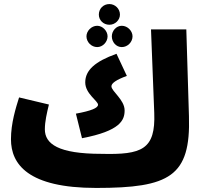

<svg xmlns="http://www.w3.org/2000/svg" viewBox="-20 -905 1007 946"><path d="M519 -783C547 -783 571 -806 571 -833C571 -862 547 -885 519 -885C489 -885 467 -862 467 -833C467 -806 489 -783 519 -783ZM459 -673C486 -673 510 -698 510 -726C510 -752 486 -778 459 -778C430 -778 406 -752 406 -726C406 -698 430 -673 459 -673ZM580 -673C609 -673 633 -698 633 -726C633 -752 609 -778 580 -778C552 -778 531 -752 531 -726C531 -698 552 -673 580 -673ZM454 21C816 21 920 -36 911 -332L898 -760H724L740 -349C747 -168 679 -142 480 -147C267 -147 201 -196 201 -268C201 -306 211 -349 221 -390L74 -425C58 -374 34 -298 34 -219C34 -96 118 21 454 21ZM384 -224C573 -260 594 -313 594 -361C594 -414 529 -455 529 -480C529 -495 553 -512 605 -531L554 -640C448 -602 400 -559 400 -499C400 -443 463 -408 463 -389C463 -373 430 -359 354 -345Z"/></svg>

Font: Noto Sans Arabic UI Bk
Style: Regular
Weight: 900
Designer: Monotype Design Team, Nadine Chahine and Nizar Qandah
Foundry: Monotype Imaging Inc.
Version: Version 2.010